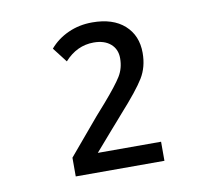

<svg xmlns="http://www.w3.org/2000/svg" viewBox="-57 -916 615 565"><g transform="rotate(-10 250.0 -634.0)"><path d="M126 -471 217 -579 247 -613Q286 -658 300.5 -681.5Q315 -705 315 -735Q315 -762 296.5 -778Q278 -794 246 -794Q196 -794 159 -753L125 -797Q147 -823 180 -838Q213 -853 252 -853Q314 -853 348.5 -822Q383 -791 383 -739Q383 -697 363.5 -665Q344 -633 290 -573Q282 -564 273.5 -554Q265 -544 255 -533L202 -472H391V-415H126Z"/></g></svg>

Font: Noto Sans Mono UI Cond
Style: Regular
Weight: 400
Width: 3
Monospace: yes
Designer: Monotype Design team
Foundry: Monotype Imaging Inc.
Version: Version 1.000